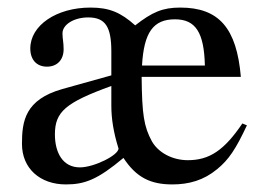

<svg xmlns="http://www.w3.org/2000/svg" viewBox="-20 -480 707 507"><path d="M620 -154C572 -83 533 -57 476 -57C435 -57 398 -77 381 -107C360 -146 355 -177 354 -277H616C605 -406 558 -460 456 -460C409 -460 382 -448 337 -413C299 -447 269 -460 219 -460C129 -460 60 -413 60 -352C60 -322 77 -304 104 -304C131 -304 148 -322 148 -350C148 -369 145 -377 145 -392C145 -415 175 -434 213 -434C259 -434 274 -408 274 -344V-281L145 -245C46 -217 38 -160 38 -100C38 -35 86 7 154 7C204 7 238 -6 306 -63C340 -11 378 7 435 7C479 7 518 -4 553 -33C584 -58 603 -87 632 -149ZM355 -307C360 -395 385 -429 442 -429C496 -429 519 -395 521 -307ZM274 -201C274 -166 280 -130 292 -91C292 -90 293 -89 293 -88C293 -70 228 -38 191 -38C145 -38 125 -78 125 -125C125 -185 153 -209 274 -253Z"/></svg>

Font: XITS Math
Style: Regular
Weight: 400
Designer: MicroPress Inc., with final additions and corrections provided by Coen Hoffman, Elsevier (retired)
Version: Version 1.108